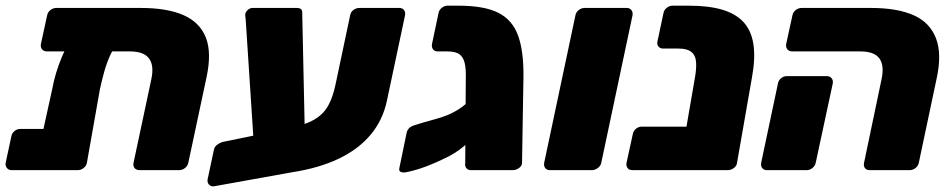

<svg xmlns="http://www.w3.org/2000/svg" viewBox="-24 -599 3346 676"><path d="M141 -418Q130 -418 124 -425.5Q118 -433 120 -444L142 -545Q144 -556 153.5 -563.5Q163 -571 174 -571H472Q564 -571 621.5 -546Q679 -521 700.5 -467.5Q722 -414 703 -326L639 -26Q637 -15 627.5 -7.5Q618 0 607 0H467Q456 0 450 -7Q444 -14 446 -25L509 -321Q519 -369 500.5 -393.5Q482 -418 433 -418ZM297 -495H350Q382 -495 391 -483Q400 -471 392 -458Q376 -431 364 -404.5Q352 -378 344 -350Q336 -322 328 -286L282 -26Q280 -15 270.5 -7.5Q261 0 250 0H16Q6 0 0 -8Q-6 -16 -4 -26L16 -119Q18 -130 27 -137.5Q36 -145 47 -145H129L160 -286Q165 -314 173.5 -342Q182 -370 194 -399Q206 -428 223 -458Q232 -473 248.5 -484Q265 -495 297 -495Z M729 57Q718 58 711.5 50.5Q705 43 707 32L729 -71Q731 -82 740 -89Q749 -96 759 -99L993 -147Q1050 -159 1082.5 -178Q1115 -197 1131.5 -227Q1148 -257 1157 -300L1209 -546Q1211 -557 1220.5 -564Q1230 -571 1241 -571H1382Q1393 -571 1398.5 -563.5Q1404 -556 1402 -545L1338 -243Q1323 -174 1279.5 -123Q1236 -72 1167 -39.5Q1098 -7 1007 7ZM874 -24 841 -531Q840 -539 839.5 -543Q839 -547 840 -551Q842 -559 849.5 -565Q857 -571 865 -571H1021Q1040 -571 1040 -556L1051 -47Z M1634 0Q1623 0 1617.5 -7.5Q1612 -15 1614 -26L1616 -323Q1617 -357 1612 -377.5Q1607 -398 1593.5 -408Q1580 -418 1551 -418H1517Q1506 -418 1500.5 -425.5Q1495 -433 1497 -444L1520 -553Q1522 -564 1531.5 -571.5Q1541 -579 1552 -579H1590Q1681 -579 1730.5 -554Q1780 -529 1800 -474Q1820 -419 1819 -329L1814 -26Q1814 -15 1803.5 -7.5Q1793 0 1782 0ZM1557 -49Q1511 -26 1475 -12.5Q1439 1 1403 8Q1393 9 1386.5 6Q1380 3 1382 -7L1408 -133Q1410 -141 1416 -147.5Q1422 -154 1435 -158Q1443 -161 1464 -167Q1485 -173 1510 -180Q1535 -187 1552 -194Q1569 -201 1586.5 -211.5Q1604 -222 1619.5 -236Q1635 -250 1648.5 -266Q1662 -282 1673 -300L1730 -295Q1710 -228 1685 -181Q1660 -134 1628.5 -102Q1597 -70 1557 -49Z M1912 0Q1901 0 1895.5 -7.5Q1890 -15 1892 -26L2002 -545Q2004 -556 2013.5 -563.5Q2023 -571 2034 -571H2183Q2193 -571 2199 -563.5Q2205 -556 2203 -545L2093 -26Q2091 -15 2081 -7.5Q2071 0 2061 0Z M2202 0Q2191 0 2185.5 -7.5Q2180 -15 2182 -26L2204 -127Q2206 -138 2215 -145.5Q2224 -153 2235 -153H2573L2546 -25Q2544 -14 2534.5 -7Q2525 0 2514 0ZM2391 0Q2380 0 2374.5 -7.5Q2369 -15 2371 -26L2424 -333Q2429 -366 2426 -386.5Q2423 -407 2408.5 -417.5Q2394 -428 2365 -428H2311Q2300 -428 2294 -435.5Q2288 -443 2291 -454L2312 -553Q2314 -564 2323.5 -571.5Q2333 -579 2344 -579H2402Q2471 -579 2518.5 -565Q2566 -551 2593.5 -521.5Q2621 -492 2628.5 -444Q2636 -396 2624 -329L2571 -26Q2570 -15 2560 -7.5Q2550 0 2539 0Z M3038 0Q3027 0 3021.5 -7Q3016 -14 3018 -25L3080 -321Q3090 -369 3072 -393.5Q3054 -418 3005 -418H2765Q2754 -418 2748 -425.5Q2742 -433 2744 -444L2766 -545Q2768 -556 2777.5 -563.5Q2787 -571 2798 -571H3043Q3135 -571 3192.5 -545.5Q3250 -520 3271.5 -464Q3293 -408 3273 -319L3211 -26Q3209 -15 3199.5 -7.5Q3190 0 3179 0ZM2676 0Q2665 0 2659.5 -7.5Q2654 -15 2656 -26L2715 -305Q2717 -316 2726 -323.5Q2735 -331 2746 -331H2887Q2898 -331 2904 -323.5Q2910 -316 2908 -305L2848 -26Q2846 -15 2836.5 -7.5Q2827 0 2817 0Z"/></svg>

Font: Rubik ExtraBold
Style: Italic
Weight: 800
Italic angle: -12°
Designer: Hubert and Fischer
Foundry: Hubert and Fischer
Version: Version 2.300;gftools[0.9.30]